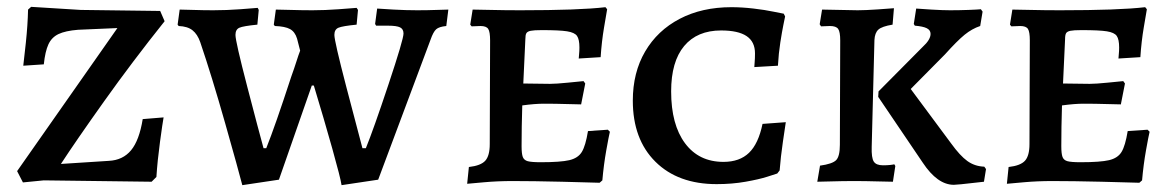

<svg xmlns="http://www.w3.org/2000/svg" viewBox="-20 -529 3426 561"><path d="M30 -29 323 -447 208 -442Q171 -439 151 -429.5Q131 -420 121.5 -399.5Q112 -379 108 -341L48 -337Q50 -352 55.5 -404Q61 -456 62 -501L71 -509L216 -500L448 -497L461 -467Q366 -348 283.5 -232Q201 -116 158 -50L298 -59Q339 -61 363 -90Q387 -119 397 -181L458 -186Q455 -170 447.5 -114.5Q440 -59 437 -12L423 2L108 -2L47 4Z M565 -406Q557 -429 542.5 -440.5Q528 -452 502 -453L499 -457L505 -501Q516 -501 545 -500Q574 -499 603 -499Q642 -499 682 -502Q722 -505 733 -506L736 -500L732 -457Q691 -453 679.5 -448Q668 -443 668 -427Q668 -408 702.5 -275.5Q737 -143 750 -96H758Q784 -161 831 -305Q840 -330 846 -349Q852 -368 857 -381L848 -416Q842 -436 827.5 -444Q813 -452 783 -453L780 -457L786 -501Q798 -501 830 -500Q862 -499 893 -499Q929 -499 969.5 -502Q1010 -505 1022 -506L1026 -500L1022 -457Q981 -453 969 -448Q957 -443 957 -427Q957 -409 991.5 -276.5Q1026 -144 1039 -96H1049Q1071 -150 1115 -282Q1159 -414 1159 -431Q1159 -444 1149 -449Q1139 -454 1113 -454H1079L1076 -459L1082 -504Q1093 -503 1130 -501Q1167 -499 1199 -499Q1230 -499 1255.5 -500Q1281 -501 1290 -501L1284 -453Q1263 -451 1254.5 -443.5Q1246 -436 1238 -413L1085 -4L978 12Q975 -9 951 -94.5Q927 -180 897 -279H891L795 -4L688 12Q677 -31 638 -168.5Q599 -306 565 -406Z M1350 -41Q1385 -45 1398 -59.5Q1411 -74 1411 -108L1412 -411Q1412 -436 1406.5 -444.5Q1401 -453 1384 -453L1358 -452L1354 -457L1361 -501Q1375 -501 1414.5 -500Q1454 -499 1500 -499Q1673 -499 1749 -508L1754 -502Q1752 -490 1745 -449Q1738 -408 1735 -362L1671 -358Q1671 -361 1672 -370.5Q1673 -380 1673 -390Q1673 -414 1666 -424Q1659 -434 1637 -437.5Q1615 -441 1563 -441Q1540 -441 1530.5 -439Q1521 -437 1518 -432Q1515 -427 1515 -414L1509 -285L1587 -284Q1605 -284 1639.5 -287.5Q1674 -291 1685 -292L1690 -285L1678 -224Q1667 -224 1635.5 -225Q1604 -226 1569 -226Q1543 -226 1506 -221Q1504 -157 1504 -102Q1504 -80 1507.5 -70.5Q1511 -61 1522 -58Q1533 -55 1560 -55Q1618 -55 1643.5 -61Q1669 -67 1680 -85Q1691 -103 1698 -146L1756 -150L1762 -144Q1759 -132 1751.5 -90Q1744 -48 1740 -2L1732 5Q1706 4 1621.5 2Q1537 0 1478 0Q1434 0 1395 3.5Q1356 7 1345 8Z M1829 -235Q1829 -317 1865 -378.5Q1901 -440 1966 -474Q2031 -508 2117 -508Q2148 -508 2182 -504Q2216 -500 2239.5 -495Q2263 -490 2270 -489L2274 -481Q2273 -476 2269 -456.5Q2265 -437 2260 -405Q2255 -373 2253 -337L2184 -333Q2184 -336 2185 -347Q2186 -358 2186 -373Q2186 -407 2161.5 -423.5Q2137 -440 2087 -440Q2017 -440 1979 -394.5Q1941 -349 1941 -262Q1941 -165 1981.5 -110.5Q2022 -56 2094 -56Q2141 -56 2168.5 -82.5Q2196 -109 2208 -167L2276 -172Q2274 -159 2267.5 -114.5Q2261 -70 2258 -31L2251 -22Q2245 -20 2221.5 -12.5Q2198 -5 2158.5 2Q2119 9 2074 9Q1961 9 1895 -56.5Q1829 -122 1829 -235Z M2405 -453 2379 -452 2375 -458 2382 -501 2486 -499Q2508 -499 2544.5 -501.5Q2581 -504 2592 -505L2588 -457Q2557 -452 2546.5 -442.5Q2536 -433 2535 -412L2527 -100Q2526 -68 2533 -57Q2540 -46 2560 -46Q2572 -46 2581 -47Q2590 -48 2593 -49L2596 -44L2589 2Q2576 2 2542.5 1Q2509 0 2476 0Q2441 0 2410 1Q2379 2 2368 2L2376 -45Q2412 -50 2423 -61Q2434 -72 2434 -106L2435 -411Q2435 -436 2429 -444.5Q2423 -453 2405 -453ZM2676 -392Q2699 -413 2699 -430Q2699 -441 2688 -446.5Q2677 -452 2653 -454L2650 -459L2657 -504Q2668 -503 2701.5 -501Q2735 -499 2756 -499Q2783 -499 2809.5 -500Q2836 -501 2846 -502L2851 -495L2844 -453Q2820 -445 2798.5 -427.5Q2777 -410 2741 -370L2641 -269L2759 -110Q2785 -74 2806.5 -58.5Q2828 -43 2856 -42L2861 -35L2855 2Q2843 3 2814.5 6.5Q2786 10 2767 11Q2719 11 2676 -54L2546 -246L2547 -262Z M2927 -41Q2962 -45 2975 -59.5Q2988 -74 2988 -108L2989 -411Q2989 -436 2983.5 -444.5Q2978 -453 2961 -453L2935 -452L2931 -457L2938 -501Q2952 -501 2991.5 -500Q3031 -499 3077 -499Q3250 -499 3326 -508L3331 -502Q3329 -490 3322 -449Q3315 -408 3312 -362L3248 -358Q3248 -361 3249 -370.5Q3250 -380 3250 -390Q3250 -414 3243 -424Q3236 -434 3214 -437.5Q3192 -441 3140 -441Q3117 -441 3107.5 -439Q3098 -437 3095 -432Q3092 -427 3092 -414L3086 -285L3164 -284Q3182 -284 3216.5 -287.5Q3251 -291 3262 -292L3267 -285L3255 -224Q3244 -224 3212.5 -225Q3181 -226 3146 -226Q3120 -226 3083 -221Q3081 -157 3081 -102Q3081 -80 3084.5 -70.5Q3088 -61 3099 -58Q3110 -55 3137 -55Q3195 -55 3220.5 -61Q3246 -67 3257 -85Q3268 -103 3275 -146L3333 -150L3339 -144Q3336 -132 3328.5 -90Q3321 -48 3317 -2L3309 5Q3283 4 3198.5 2Q3114 0 3055 0Q3011 0 2972 3.5Q2933 7 2922 8Z"/></svg>

Font: Alegreya SC Medium
Style: Regular
Weight: 500
Designer: Juan Pablo del Peral
Foundry: Huerta Tipografica
Version: Version 2.007; ttfautohint (v1.6)